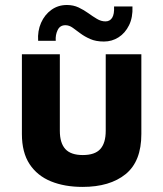

<svg xmlns="http://www.w3.org/2000/svg" viewBox="-20 -719 641 754"><path d="M304.4 15Q233.5 15 179.9 -6.9Q126.2 -28.9 96.1 -74.6Q66 -120.4 66 -192.8V-506H215V-205.3Q215 -157.3 236.6 -133.7Q258.2 -110.1 305.1 -110.1Q352.7 -110.1 373.9 -133.7Q395.2 -157.3 395.2 -205.3V-506H535.1V-192.8Q535.1 -85.2 473.3 -35.1Q411.4 15 304.4 15ZM198.9 -558.7H129.8Q127.1 -597.5 141.3 -629.5Q155.5 -661.5 182 -680.5Q208.4 -699.4 242.7 -699.4Q268.1 -699.4 288.9 -689.6Q309.6 -679.7 326.9 -667.2Q344.1 -654.7 360.6 -644.9Q377 -635 394.1 -635Q411.6 -635 420.5 -649.3Q429.4 -663.5 427.9 -693.5H500.2Q502 -650.5 486.7 -619.7Q471.4 -588.8 445.5 -572.4Q419.6 -555.9 388.2 -555.9Q356.4 -555.9 334.2 -565.8Q312 -575.6 295.5 -588Q278.9 -600.3 265.3 -610.2Q251.6 -620 236.8 -620Q215.4 -620 206.3 -600.7Q197.1 -581.4 198.9 -558.7Z"/></svg>

Font: Maven Pro
Style: Regular
Weight: 400
Designer: Joe Prince
Foundry: Joe Prince
Version: Version 2.103